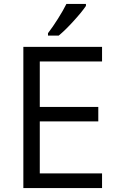

<svg xmlns="http://www.w3.org/2000/svg" viewBox="-20 -951 596 971"><path d="M414.6 -931.2V-920.9Q392.6 -888.7 350.1 -842.3Q307.6 -795.9 276.9 -771H222.7V-783.2Q246.1 -813.5 273.2 -856.4Q300.3 -899.4 315.9 -931.2ZM496.1 -640.1H181.2V-410.2H477.1V-336.9H181.2V-74.2H496.1V0H98.1V-713.9H496.1Z"/></svg>

Font: Open Sans Hebrew
Style: Regular
Weight: 400
Foundry: Ascender Corporation, Yanek Iontef
Version: Version 2.001;PS 002.001;hotconv 1.0.70;makeotf.lib2.5.58329